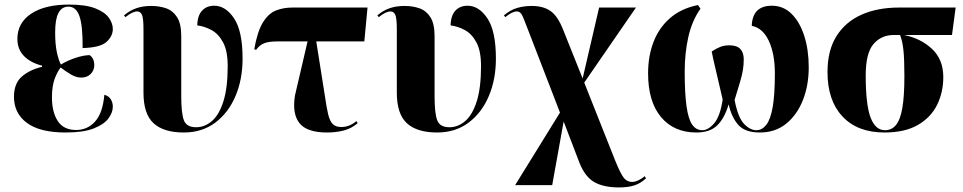

<svg xmlns="http://www.w3.org/2000/svg" viewBox="-20 -569 4209 839"><path d="M267 10Q154 10 97.5 -32Q41 -74 41 -146Q41 -204 75 -234Q109 -264 164 -277V-282Q113 -295 84.5 -324.5Q56 -354 56 -399Q56 -469 116 -509Q176 -549 281 -549Q355 -549 396.5 -532.5Q438 -516 455.5 -491.5Q473 -467 473 -442Q473 -411 445.5 -386Q418 -361 341 -359Q342 -455 327.5 -497.5Q313 -540 279 -540Q250 -540 235.5 -512.5Q221 -485 221 -427Q221 -375 228.5 -340.5Q236 -306 246 -287Q276 -305 311 -316.5Q346 -328 372 -328Q381 -322 386.5 -311Q392 -300 392 -284Q392 -262 376.5 -246Q361 -230 335 -230Q313 -230 290 -243.5Q267 -257 245 -274Q230 -255 218.5 -223.5Q207 -192 207 -143Q207 -79 232.5 -40Q258 -1 313 -1Q362 -1 395.5 -38Q429 -75 436 -155Q456 -149 464.5 -134.5Q473 -120 473 -103Q473 -77 453.5 -51Q434 -25 389 -7.5Q344 10 267 10Z M783 10Q695 10 651 -30.5Q607 -71 607 -164V-440Q607 -489 600.5 -504Q594 -519 579 -519Q559 -519 528 -494L522 -502Q547 -523 575.5 -533Q604 -543 641 -543Q677 -543 706.5 -532.5Q736 -522 754 -493.5Q772 -465 772 -411V-148Q772 -74 783.5 -43.5Q795 -13 837 -13Q875 -13 906.5 -40.5Q938 -68 956.5 -127Q975 -186 975 -280Q975 -346 955 -383.5Q935 -421 904.5 -437.5Q874 -454 842 -458Q843 -501 863 -522.5Q883 -544 916 -544Q966 -544 1003 -488.5Q1040 -433 1040 -313Q1040 -222 1009 -149Q978 -76 920.5 -33Q863 10 783 10Z M1409 10Q1321 10 1288.5 -31Q1256 -72 1269 -152L1324 -388H1192Q1155 -388 1134.5 -380Q1114 -372 1099 -351L1091 -354Q1105 -433 1129.5 -472Q1154 -511 1186.5 -523.5Q1219 -536 1257 -536H1586L1572 -388H1362L1400 -148Q1407 -99 1414 -69.5Q1421 -40 1434 -27Q1447 -14 1471 -14Q1492 -14 1509.5 -22Q1527 -30 1537 -40L1543 -31Q1517 -8 1483 1Q1449 10 1409 10Z M1890 10Q1802 10 1758 -30.5Q1714 -71 1714 -164V-440Q1714 -489 1707.5 -504Q1701 -519 1686 -519Q1666 -519 1635 -494L1629 -502Q1654 -523 1682.5 -533Q1711 -543 1748 -543Q1784 -543 1813.5 -532.5Q1843 -522 1861 -493.5Q1879 -465 1879 -411V-148Q1879 -74 1890.5 -43.5Q1902 -13 1944 -13Q1982 -13 2013.5 -40.5Q2045 -68 2063.5 -127Q2082 -186 2082 -280Q2082 -346 2062 -383.5Q2042 -421 2011.5 -437.5Q1981 -454 1949 -458Q1950 -501 1970 -522.5Q1990 -544 2023 -544Q2073 -544 2110 -488.5Q2147 -433 2147 -313Q2147 -222 2116 -149Q2085 -76 2027.5 -33Q1970 10 1890 10Z M2685 250Q2617 250 2576.5 226.5Q2536 203 2512 142L2443 -38L2393 240H2231L2427 -77L2290 -432Q2276 -468 2268.5 -487Q2261 -506 2254.5 -512.5Q2248 -519 2238 -519Q2218 -519 2188 -494L2182 -502Q2211 -526 2240.5 -534.5Q2270 -543 2304 -543Q2354 -543 2385.5 -521Q2417 -499 2440 -441L2526 -226L2598 -536H2759L2533 -208L2670 137Q2693 193 2707 209.5Q2721 226 2742 226Q2756 226 2772.5 217.5Q2789 209 2797 201L2803 210Q2780 232 2752.5 241Q2725 250 2685 250Z M3023 10Q2925 10 2868.5 -57.5Q2812 -125 2812 -249Q2812 -323 2835.5 -385Q2859 -447 2907.5 -489.5Q2956 -532 3030 -547L3041 -531Q3004 -479 2988 -408Q2972 -337 2972 -256Q2972 -161 2980 -104.5Q2988 -48 3005 -24Q3022 0 3049 0Q3075 0 3101 -30.5Q3127 -61 3138 -134Q3119 -217 3107.5 -264.5Q3096 -312 3090 -344Q3108 -356 3126 -363.5Q3144 -371 3167 -371Q3200 -371 3215 -355Q3230 -339 3230 -310Q3230 -286 3226.5 -264Q3223 -242 3214 -211.5Q3205 -181 3190 -132Q3205 -55 3231.5 -27.5Q3258 0 3285 0Q3310 0 3328.5 -23.5Q3347 -47 3356.5 -101Q3366 -155 3366 -248Q3366 -334 3339.5 -390.5Q3313 -447 3265 -456Q3268 -544 3353 -544Q3403 -544 3439 -508.5Q3475 -473 3494.5 -412Q3514 -351 3514 -275Q3514 -196 3488.5 -131.5Q3463 -67 3415.5 -28.5Q3368 10 3300 10Q3236 10 3206.5 -23Q3177 -56 3164 -113Q3146 -52 3114 -21Q3082 10 3023 10Z M3845 10Q3727 10 3661.5 -60Q3596 -130 3596 -254Q3596 -349 3635.5 -411.5Q3675 -474 3745 -505Q3815 -536 3908 -536H4156L4140 -416H3931Q4004 -401 4053 -355Q4102 -309 4102 -232Q4102 -166 4075 -111Q4048 -56 3991 -23Q3934 10 3845 10ZM3847 0Q3876 0 3895 -22.5Q3914 -45 3923 -97Q3932 -149 3932 -237Q3932 -313 3927.5 -352.5Q3923 -392 3913 -416H3885Q3831 -416 3797 -376.5Q3763 -337 3763 -239Q3763 -112 3784 -56Q3805 0 3847 0Z"/></svg>

Font: Noto Serif Display SemiCondensed ExtraBold
Style: Regular
Weight: 800
Width: 4
Designer: Monotype Design Team
Foundry: Monotype Imaging Inc.
Version: Version 2.009